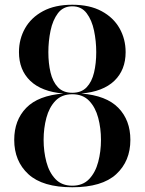

<svg xmlns="http://www.w3.org/2000/svg" viewBox="-20 -780 610 810"><path d="M40 -190Q40 -272.9 90.7 -325Q141.4 -377.1 247.1 -385.4Q155.2 -393.4 107.6 -439.1Q60 -484.9 60 -560Q60 -615 85.6 -660.4Q111.2 -705.9 161.4 -732.9Q211.5 -760 285 -760Q358.5 -760 408.6 -732.9Q458.8 -705.9 484.4 -660.4Q510 -615 510 -560Q510 -484.9 462.4 -439.1Q414.8 -393.4 322.9 -385.4Q428.6 -377.1 479.3 -325Q530 -272.9 530 -190Q530 -100 470.1 -45Q410.2 10 285 10Q159.8 10 99.9 -45Q40 -100 40 -190ZM184 -560Q184 -513 193.2 -474.1Q202.4 -435.1 224.4 -411.9Q246.5 -388.6 285 -388.6Q323.5 -388.6 345.6 -411.9Q367.6 -435.1 376.8 -474.1Q386 -513 386 -560Q386 -606 376.8 -650.5Q367.6 -695 345.6 -724.2Q323.5 -753.4 285 -753.4Q246.5 -753.4 224.4 -724.2Q202.4 -695 193.2 -650.5Q184 -606 184 -560ZM164 -190Q164 -141 175.7 -96.8Q187.4 -52.5 213.9 -24.6Q240.5 3.4 285 3.4Q329.5 3.4 356.1 -24.6Q382.6 -52.5 394.3 -96.8Q406 -141 406 -190Q406 -239 394.3 -283Q382.6 -327 356.1 -354.7Q329.5 -382.4 285 -382.4Q240.5 -382.4 213.9 -354.7Q187.4 -327 175.7 -283Q164 -239 164 -190Z"/></svg>

Font: Bodoni* 72 Medium
Style: Regular
Weight: 500
Version: Version 1.002; ttfautohint (v0.97) -l 8 -r 50 -G 200 -x 14 -